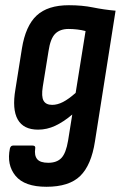

<svg xmlns="http://www.w3.org/2000/svg" viewBox="-20 -520 464 736"><path d="M244 -500Q295 -500 336.5 -491.5Q378 -483 423 -479L344 22Q330 113 287.5 154.5Q245 196 158 196Q74 196 39.5 154Q5 112 18 49Q21 38 30 38H105Q117 38 115 49Q111 76 122.5 90Q134 104 165 104Q198 104 215.5 85.5Q233 67 241 19L257 -81Q224 -53 192 -38Q160 -23 126 -23Q70 -23 48 -62Q26 -101 39 -177L64 -334Q78 -421 120.5 -460.5Q163 -500 244 -500ZM180 -118Q200 -118 221.5 -129Q243 -140 270 -164L308 -401Q293 -405 276 -407Q259 -409 243 -409Q210 -409 191.5 -390.5Q173 -372 166 -324L144 -188Q138 -150 147 -134Q156 -118 180 -118Z"/></svg>

Font: Sofia Sans Condensed
Style: Bold Italic
Weight: 700
Italic angle: -9°
Version: Version 4.100